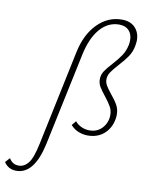

<svg xmlns="http://www.w3.org/2000/svg" viewBox="-283 -785 881 1148"><g transform="rotate(10 157.5 -211.0)"><path d="M-178 249 -153 221Q-143 238 -129 247Q-115 256 -94 256Q-62 256 -37 226Q-12 196 7 105L128 -471Q151 -582 214.5 -646.5Q278 -711 363 -711Q415 -711 443.5 -681Q472 -651 472 -603Q472 -593 468 -569Q461 -532 441.5 -503.5Q422 -475 389 -439Q360 -407 346.5 -386.5Q333 -366 333 -343Q333 -324 343.5 -306Q354 -288 375 -262Q402 -230 416.5 -204Q431 -178 431 -145Q431 -131 428 -116Q417 -60 378 -26.5Q339 7 280 7Q254 7 226.5 -3Q199 -13 176 -38L198 -65Q212 -47 235.5 -36Q259 -25 286 -25Q334 -25 363.5 -58.5Q393 -92 393 -137Q393 -164 380.5 -186.5Q368 -209 342 -242Q317 -273 305.5 -293Q294 -313 294 -337Q294 -364 308.5 -386.5Q323 -409 352 -440Q383 -474 402 -502.5Q421 -531 429 -568Q432 -583 432 -597Q432 -635 411 -657Q390 -679 352 -679Q285 -679 236.5 -623.5Q188 -568 166 -466L47 97Q6 289 -103 289Q-129 289 -148 278Q-167 267 -178 249Z"/></g></svg>

Font: Ysabeau Light
Style: Italic
Weight: 300
Italic angle: -12°
Designer: Christian Thalmann (Catharsis Fonts)
Version: Version 0.003